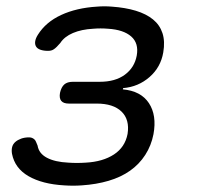

<svg xmlns="http://www.w3.org/2000/svg" viewBox="-20 -579 640 608"><path d="M100 -469Q125 -509 173.5 -531.5Q222 -554 287 -558Q299 -559 310.5 -559Q322 -559 334 -558Q377 -555 410 -545Q443 -535 464.5 -517.5Q486 -500 494.5 -474Q503 -448 497 -413Q489 -366 453.5 -335Q418 -304 370 -300L369 -296Q426 -291 451.5 -252.5Q477 -214 466 -154Q459 -118 440 -88.5Q421 -59 392 -38.5Q363 -18 324 -6.5Q285 5 239 8Q226 9 211.5 9Q197 9 183 8Q114 4 70.5 -21Q27 -46 18 -92Q16 -104 18.5 -113.5Q21 -123 28.5 -129.5Q36 -136 47 -140Q58 -144 72 -144Q77 -144 81 -142.5Q85 -141 88.5 -138Q92 -135 94 -130Q96 -125 99 -118Q103 -93 128.5 -79.5Q154 -66 196 -64Q209 -63 223.5 -63Q238 -63 252 -64Q306 -67 341 -90Q376 -113 384 -155Q391 -200 365 -225.5Q339 -251 286 -251H198Q181 -251 174 -259.5Q167 -268 170 -285Q174 -303 183.5 -311.5Q193 -320 211 -320H296Q345 -320 375.5 -342.5Q406 -365 413 -403Q420 -442 395.5 -463.5Q371 -485 322 -488Q310 -489 298.5 -489Q287 -489 275 -488Q238 -486 211 -474.5Q184 -463 171 -443Q165 -436 160 -431Q155 -426 150.5 -423Q146 -420 141.5 -419Q137 -418 132 -418Q118 -418 108 -421.5Q98 -425 94 -432Q90 -439 91.5 -448.5Q93 -458 100 -469Z"/></svg>

Font: Maple Mono NL Light
Style: Italic
Weight: 300
Italic angle: -10°
Monospace: yes
Designer: subframe7536
Version: Version 7.000